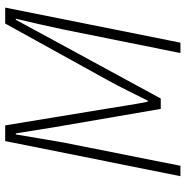

<svg xmlns="http://www.w3.org/2000/svg" viewBox="-8 -690 699 722"><g transform="rotate(-90 341.0 -329.5)"><path d="M39 0H78L166 -442C176 -497 186 -564 196 -619H200L223 -475L292 -74H331L549 -475L627 -619H631C618 -566 603 -497 591 -442L502 0H541L673 -659H613L398 -270C371 -221 348 -172 323 -123H319C309 -172 302 -221 294 -270L230 -659H171Z"/></g></svg>

Font: Source Sans Pro Light
Style: Italic
Weight: 300
Italic angle: -11°
Designer: Paul D. Hunt
Foundry: Adobe Systems Incorporated
Version: Version 3.006;hotconv 1.0.111;makeotfexe 2.5.65597